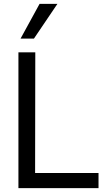

<svg xmlns="http://www.w3.org/2000/svg" viewBox="-20 -970 569 990"><path d="M488 -78V0H75V-700H162L161 -78ZM86 -771 184 -950H276L155 -771Z"/></svg>

Font: Be Vietnam
Style: Regular
Weight: 400
Designer: Gabriel Lam
Foundry: TypeRant
Version: Version 4.000